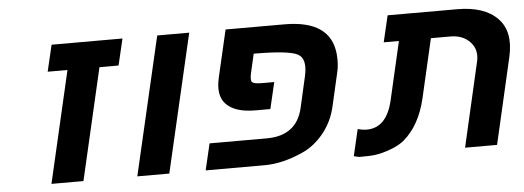

<svg xmlns="http://www.w3.org/2000/svg" viewBox="-44 -715 2266 831"><g transform="rotate(-5 1089.5 -300.0)"><path d="M261 -485H175L202 -600H510L483 -485H400L288 0H149Z M522 0 661 -600H800L661 0Z M1056 -240Q970 -240 931 -278.5Q892 -317 911 -397L958 -600H1214Q1414 -600 1428 -452Q1432 -407 1423 -372L1390 -228Q1375 -162 1334 -112Q1293 -62 1240 -39Q1153 0 1075 0H819L846 -115H1094Q1225 -115 1252 -234L1282 -366Q1300 -443 1261 -464Q1222 -485 1070 -485L1052 -406Q1044 -372 1052 -363.5Q1060 -355 1095 -355H1148L1121 -240Z M1964 -600Q2082 -600 2139 -541.5Q2196 -483 2171 -374L2085 0H1946L2030 -366Q2042 -417 2010.5 -451Q1979 -485 1925 -485H1840L1781 -229Q1754 -114 1684 -54Q1662 -35 1623 -20.5Q1584 -6 1550 -2Q1532 0 1487 0L1463 -5L1490 -121Q1511 -115 1529 -115Q1616 -115 1643 -233L1701 -485H1635L1662 -600Z"/></g></svg>

Font: Miedinger
Style: Bold-Italic
Weight: 700
Italic angle: -13°
Version: Version 001.000